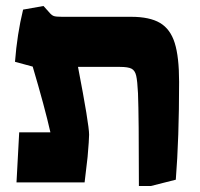

<svg xmlns="http://www.w3.org/2000/svg" viewBox="-20 -608 667 640"><path d="M440 -297Q438 -338 434 -355.5Q430 -373 418.5 -379Q407 -385 380 -385H240Q277 -193 277 -159Q277 -143 272 -85L262 0H35L44 -167H148Q129 -251 89 -386Q80 -388 30 -402Q37 -494 57 -576L125 -588L143 -568Q152 -557 159.5 -554.5Q167 -552 187 -552H417Q479 -552 513.5 -531.5Q548 -511 562.5 -464.5Q577 -418 577 -335Q577 -147 566 -9L483 12H443Q443 -220 440 -297Z"/></svg>

Font: Suez One
Style: Regular
Weight: 400
Version: Version 1.000